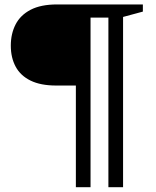

<svg xmlns="http://www.w3.org/2000/svg" viewBox="-20 -702 686 844"><path d="M354 -682.5V-326H227Q158.5 -326 114.2 -347.8Q70 -369.5 48.8 -409Q27.5 -448.5 27.5 -501.5Q27.5 -553.5 48.5 -594.5Q69.5 -635.5 114.5 -659Q159.5 -682.5 231 -682.5ZM378 121H313.5V-682.5H477.5V-624.5H378ZM521 121H456.5V-682.5H608V-651L521 -627.5Z"/></svg>

Font: Newsreader SemiBold
Style: Regular
Weight: 600
Designer: Hugues Gentile
Foundry: Production Type
Version: Version 1.003